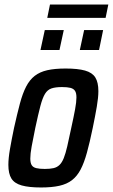

<svg xmlns="http://www.w3.org/2000/svg" viewBox="-20 -821 499 849"><path d="M162 8Q108 8 76 -1Q44 -10 30.5 -31.5Q17 -53 17 -92Q17 -121 24 -161.5Q31 -202 42 -255Q56 -318 68 -363Q80 -408 95.5 -438Q111 -468 133.5 -485.5Q156 -503 189 -510.5Q222 -518 270 -518Q324 -518 356 -509Q388 -500 401.5 -478.5Q415 -457 415 -418Q415 -390 408 -349Q401 -308 390 -255Q377 -192 364.5 -146.5Q352 -101 336.5 -71.5Q321 -42 298.5 -24.5Q276 -7 242.5 0.5Q209 8 162 8ZM178 -74Q201 -74 216.5 -77.5Q232 -81 243 -91.5Q254 -102 262 -122Q270 -142 277.5 -174.5Q285 -207 295 -255Q306 -305 312 -337.5Q318 -370 318 -390Q318 -410 311.5 -419.5Q305 -429 291.5 -432.5Q278 -436 254 -436Q225 -436 207.5 -430Q190 -424 179 -406Q168 -388 158.5 -352Q149 -316 136 -255Q126 -206 120 -173.5Q114 -141 114 -120Q114 -101 120 -91Q126 -81 140.5 -77.5Q155 -74 178 -74ZM333 -600 352 -688H436L418 -600ZM159 -600 178 -688H262L243 -600ZM189 -742 201 -801H459L447 -742Z"/></svg>

Font: Saira Condensed Medium
Style: Italic
Weight: 500
Width: 3
Italic angle: -12°
Designer: Hector Gatti with collaboration of the Omnibus-Type team
Foundry: Omnibus-Type
Version: Version 1.101